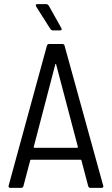

<svg xmlns="http://www.w3.org/2000/svg" viewBox="-20 -914 544 934"><path d="M278 -778 217 -887C214 -891 210 -894 205 -894H162C157 -894 154 -892 154 -888C154 -886 155 -884 156 -882L225 -773C228 -769 232 -766 237 -766H271C277 -766 280 -768 280 -772C280 -774 279 -776 278 -778ZM420 0H473C479 0 483 -3 483 -8C483 -9 482 -10 482 -11L294 -692C293 -697 289 -700 283 -700H219C213 -700 209 -696 208 -691L22 -11C20 -4 24 0 31 0H83C89 0 93 -4 94 -9L127 -134C128 -137 130 -137 132 -137H371C373 -137 375 -137 376 -134L409 -9C410 -4 414 0 420 0ZM144 -199 249 -601C250 -604 252 -604 253 -601L359 -199C360 -197 357 -195 355 -195H148C146 -195 143 -197 144 -199Z"/></svg>

Font: Barlow Semi Condensed
Style: Regular
Weight: 400
Width: 4
Designer: Jeremy Tribby
Foundry: Tribby Type
Version: Version 1.422;hotconv 1.0.109;makeotfexe 2.5.65596